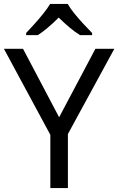

<svg xmlns="http://www.w3.org/2000/svg" viewBox="-20 -964 606 984"><path d="M283 -363 469 -714H566L328 -277V0H238V-273L0 -714H98ZM327 -944Q339 -922 361.5 -894.5Q384 -867 408.5 -840.5Q433 -814 452 -795V-784H390Q364 -800 336 -823.5Q308 -847 281 -874Q254 -847 227 -824Q200 -801 174 -784H114V-795Q133 -815 156.5 -841Q180 -867 202 -894.5Q224 -922 237 -944Z"/></svg>

Font: Noto Sans Tai Le
Style: Regular
Weight: 400
Designer: Monotype Design Team
Foundry: Monotype Imaging Inc.
Version: Version 2.002; ttfautohint (v1.8.4.7-5d5b)